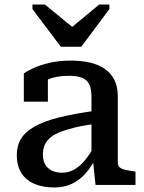

<svg xmlns="http://www.w3.org/2000/svg" viewBox="-20 -815 636 846"><path d="M248 -609H338L462 -775V-795H417L260 -665L334 -667L178 -795H123V-775ZM400 -327V-269Q345 -262 305 -252Q265 -242 238.5 -230.5Q212 -219 197 -204.5Q182 -190 175.5 -172.5Q169 -155 169 -134Q169 -107 179.5 -89.5Q190 -72 209 -63Q228 -54 254 -54Q282 -54 306.5 -67.5Q331 -81 353.5 -108Q376 -135 399 -177L402 -120Q382 -78 355.5 -49Q329 -20 295.5 -4.5Q262 11 220 11Q169 11 131.5 -5Q94 -21 74 -53Q54 -85 54 -131Q54 -173 73 -204Q92 -235 133 -258Q174 -281 240 -297.5Q306 -314 400 -327ZM401 0 389 -114 383 -117V-389Q383 -422 374 -442Q365 -462 343.5 -471.5Q322 -481 284 -481Q229 -481 193.5 -465.5Q158 -450 141 -432Q139 -440 141.5 -448Q144 -456 150.5 -463.5Q157 -471 167 -476.5Q177 -482 191 -483V-367H85V-491Q99 -502 127.5 -515Q156 -528 197.5 -538Q239 -548 292 -548Q338 -548 375.5 -539.5Q413 -531 441 -512Q469 -493 484 -463Q499 -433 499 -390V-97Q499 -84 508 -77Q517 -70 533 -66.5Q549 -63 572 -60L577 -58V0Z"/></svg>

Font: Roboto Serif Medium
Style: Regular
Weight: 500
Designer: Greg Gazdowicz
Foundry: Commercial Type
Version: Version 1.008